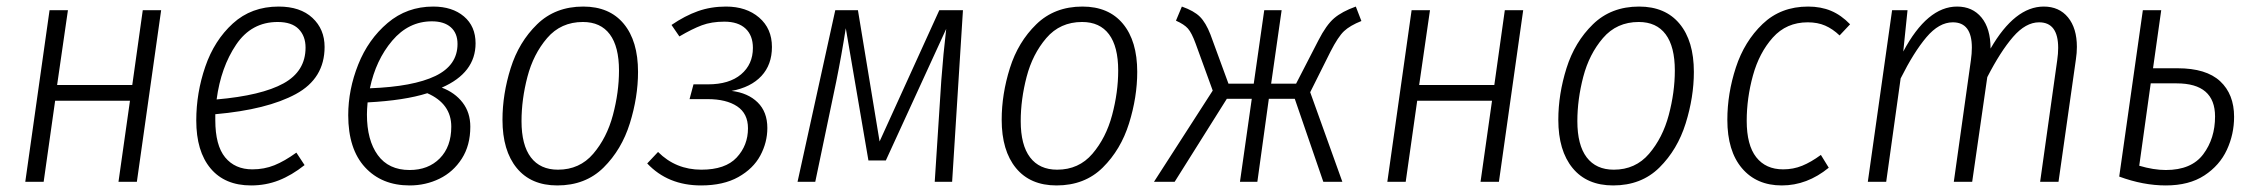

<svg xmlns="http://www.w3.org/2000/svg" viewBox="-20 -554 6869 585"><path d="M341 0 376 -247H148L113 0H57L131 -523H187L154 -295H383L415 -523H471L397 0Z M636 -206V-188Q636 -111 666 -74.5Q696 -38 749 -38Q785 -38 816 -50.5Q847 -63 883 -89L908 -51Q869 -20 829.5 -4.5Q790 11 745 11Q665 11 621.5 -41Q578 -93 578 -187Q578 -271 605.5 -351Q633 -431 689.5 -482.5Q746 -534 829 -534Q895 -534 932 -499.5Q969 -465 969 -411Q969 -315 881.5 -267.5Q794 -220 636 -206ZM640 -251Q777 -263 844 -300Q911 -337 911 -409Q911 -444 890 -465.5Q869 -487 826 -487Q746 -487 699.5 -418Q653 -349 640 -251Z M1429 -422Q1429 -332 1326 -287Q1366 -272 1389.5 -241.5Q1413 -211 1413 -168Q1413 -111 1387 -70.5Q1361 -30 1319 -9.5Q1277 11 1228 11Q1143 11 1092 -44.5Q1041 -100 1041 -203Q1041 -281 1071.5 -357.5Q1102 -434 1161 -484Q1220 -534 1300 -534Q1358 -534 1393.5 -504Q1429 -474 1429 -422ZM1107 -285Q1239 -290 1306.5 -322.5Q1374 -355 1374 -420Q1374 -453 1353.5 -471Q1333 -489 1296 -489Q1225 -489 1175 -430Q1125 -371 1107 -285ZM1100 -242Q1098 -220 1098 -205Q1098 -127 1131 -81.5Q1164 -36 1228 -36Q1285 -36 1320 -71.5Q1355 -107 1355 -168Q1355 -238 1282 -270Q1213 -248 1100 -242Z M1511 -189Q1511 -267 1536 -346.5Q1561 -426 1616.5 -480Q1672 -534 1757 -534Q1837 -534 1880.5 -481.5Q1924 -429 1924 -335Q1924 -258 1899 -178Q1874 -98 1819 -43.5Q1764 11 1678 11Q1598 11 1554.5 -42Q1511 -95 1511 -189ZM1866 -339Q1866 -412 1838 -449.5Q1810 -487 1756 -487Q1689 -487 1647 -438Q1605 -389 1587 -320Q1569 -251 1569 -185Q1569 -112 1597.5 -74.5Q1626 -37 1680 -37Q1746 -37 1787.5 -85.5Q1829 -134 1847.5 -203.5Q1866 -273 1866 -339Z M2332 -411Q2332 -357 2300 -322.5Q2268 -288 2209 -277Q2259 -271 2288.5 -242Q2318 -213 2318 -164Q2318 -120 2296.5 -80Q2275 -40 2229.5 -14.5Q2184 11 2116 11Q2015 11 1952 -56L1985 -91Q2039 -37 2117 -37Q2190 -37 2224.5 -74Q2259 -111 2259 -163Q2259 -208 2226 -230Q2193 -252 2136 -252H2081L2093 -297H2137Q2202 -297 2238 -327.5Q2274 -358 2274 -408Q2274 -446 2251.5 -467Q2229 -488 2187 -488Q2148 -488 2118.5 -477Q2089 -466 2050 -443L2026 -478Q2067 -506 2106.5 -520Q2146 -534 2192 -534Q2254 -534 2293 -500.5Q2332 -467 2332 -411Z M2881 0H2828L2848 -309Q2854 -390 2863 -466L2679 -65H2626L2557 -468Q2544 -385 2528 -306L2464 0H2410L2525 -523H2594L2660 -123L2842 -523H2914Z M3032 -189Q3032 -267 3057 -346.5Q3082 -426 3137.5 -480Q3193 -534 3278 -534Q3358 -534 3401.5 -481.5Q3445 -429 3445 -335Q3445 -258 3420 -178Q3395 -98 3340 -43.5Q3285 11 3199 11Q3119 11 3075.5 -42Q3032 -95 3032 -189ZM3387 -339Q3387 -412 3359 -449.5Q3331 -487 3277 -487Q3210 -487 3168 -438Q3126 -389 3108 -320Q3090 -251 3090 -185Q3090 -112 3118.5 -74.5Q3147 -37 3201 -37Q3267 -37 3308.5 -85.5Q3350 -134 3368.5 -203.5Q3387 -273 3387 -339Z M4128 -490Q4093 -476 4075 -459Q4057 -442 4034 -397L3972 -273L4070 0H4012L3925 -253H3846L3811 0H3758L3794 -253H3718L3559 0H3496L3675 -278L3623 -421Q3611 -454 3599.5 -467Q3588 -480 3563 -491L3581 -534Q3618 -521 3636 -503Q3654 -485 3668 -449L3723 -299H3800L3832 -523H3885L3853 -299H3929L3997 -431Q4021 -478 4045 -498.5Q4069 -519 4111 -534Z M4491 0 4526 -247H4298L4263 0H4207L4281 -523H4337L4304 -295H4533L4565 -523H4621L4547 0Z M4728 -189Q4728 -267 4753 -346.5Q4778 -426 4833.5 -480Q4889 -534 4974 -534Q5054 -534 5097.5 -481.5Q5141 -429 5141 -335Q5141 -258 5116 -178Q5091 -98 5036 -43.5Q4981 11 4895 11Q4815 11 4771.5 -42Q4728 -95 4728 -189ZM5083 -339Q5083 -412 5055 -449.5Q5027 -487 4973 -487Q4906 -487 4864 -438Q4822 -389 4804 -320Q4786 -251 4786 -185Q4786 -112 4814.5 -74.5Q4843 -37 4897 -37Q4963 -37 5004.5 -85.5Q5046 -134 5064.5 -203.5Q5083 -273 5083 -339Z M5617 -480 5585 -446Q5564 -466 5541 -476Q5518 -486 5488 -486Q5423 -486 5381.5 -439.5Q5340 -393 5321 -324Q5302 -255 5302 -186Q5302 -112 5331 -75Q5360 -38 5413 -38Q5444 -38 5471 -49Q5498 -60 5528 -82L5552 -43Q5486 11 5409 11Q5332 11 5287.5 -41.5Q5243 -94 5243 -189Q5243 -269 5269 -348.5Q5295 -428 5350.5 -481Q5406 -534 5489 -534Q5528 -534 5559 -521Q5590 -508 5617 -480Z M6308 -411Q6308 -393 6305 -373L6252 0H6196L6248 -370Q6251 -391 6251 -408Q6251 -486 6193 -486Q6152 -486 6113.5 -441.5Q6075 -397 6035 -319L5989 0H5933L5985 -370Q5988 -391 5988 -409Q5988 -486 5930 -486Q5888 -486 5849.5 -440.5Q5811 -395 5771 -315L5727 0H5671L5745 -523H5792L5779 -397Q5852 -534 5943 -534Q5990 -534 6017.5 -500.5Q6045 -467 6045 -406Q6119 -534 6207 -534Q6254 -534 6281 -501Q6308 -468 6308 -411Z M6787 -198Q6787 -145 6765 -97.5Q6743 -50 6696.5 -19.5Q6650 11 6579 11Q6510 11 6437 -16L6509 -523H6565L6540 -346H6615Q6702 -346 6744.5 -306.5Q6787 -267 6787 -198ZM6729 -199Q6729 -300 6612 -300H6533L6498 -49Q6542 -36 6579 -36Q6657 -36 6693 -84Q6729 -132 6729 -199Z"/></svg>

Font: Fira Sans Condensed Light
Style: Italic
Weight: 300
Width: 3
Italic angle: -8°
Designer: Carrois Corporate & Edenspiekermann AG
Foundry: Carrois Corporate GbR & Edenspiekermann AG
Version: Version 4.203